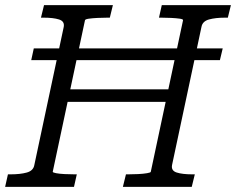

<svg xmlns="http://www.w3.org/2000/svg" viewBox="-39 -730 922 750"><path d="M214 -381H644L634 -332H204ZM-19 0 -8 -49H3Q40 -49 65.5 -56Q91 -63 95 -85L210 -625Q214 -647 191.5 -654Q169 -661 132 -661H121L133 -710H402L390 -661H381Q362 -661 342 -660Q322 -659 308 -657Q294 -655 293 -651L167 -59Q167 -56 180 -53.5Q193 -51 213 -50Q233 -49 252 -49H261L250 0ZM441 0 453 -49H462Q481 -49 501 -50Q521 -51 535.5 -53.5Q550 -56 550 -59L676 -651Q677 -655 663.5 -657Q650 -659 630 -660Q610 -661 591 -661H582L593 -710H863L851 -661H840Q803 -661 777.5 -654Q752 -647 748 -625L633 -85Q629 -63 651.5 -56Q674 -49 711 -49H722L710 0ZM83 -495 93 -541H831L820 -495Z"/></svg>

Font: Roboto Serif Light
Style: Italic
Weight: 300
Italic angle: -10°
Version: Version 1.007